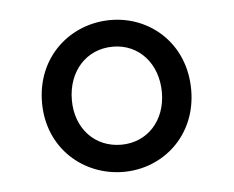

<svg xmlns="http://www.w3.org/2000/svg" viewBox="-33 -802 437 359"><g transform="rotate(-5 185.0 -622.5)"><path d="M186 -480C260 -480 325 -536 325 -622C325 -709 260 -765 186 -765C111 -765 45 -709 45 -622C45 -536 111 -480 186 -480ZM186 -531C136 -531 101 -569 101 -622C101 -676 136 -715 186 -715C235 -715 270 -676 270 -622C270 -569 235 -531 186 -531Z"/></g></svg>

Font: GenYoGothic2 TW R
Style: Regular
Weight: 400
Version: Version 2.100;PS 2.1;hotconv 16.6.51;makeotf.lib2.5.65220 DE